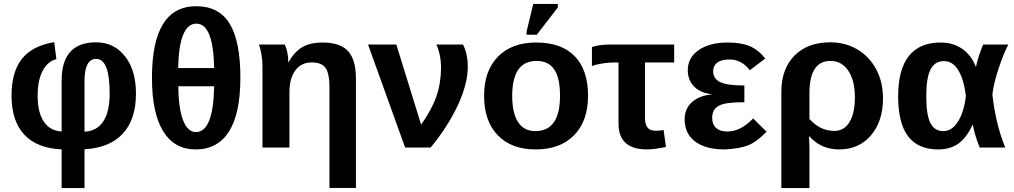

<svg xmlns="http://www.w3.org/2000/svg" viewBox="-20 -756 5199 984"><path d="M676.8 -275.9Q676.8 -143.6 609.1 -70.8Q541.5 2 413.1 8.8V208H295.9V9.8Q169.9 3.9 104.5 -65.9Q39.1 -135.7 39.1 -266.1Q39.1 -387.2 92.3 -454.3Q145.5 -521.5 257.8 -540L269 -453.1Q223.1 -440.9 198 -392.1Q172.9 -343.3 172.9 -266.1Q172.9 -179.7 204.3 -132.8Q235.8 -85.9 295.9 -82V-342.8Q295.9 -539.1 472.2 -539.1Q564.9 -539.1 621.1 -466.8Q676.8 -396.5 676.8 -275.9ZM542 -276.9Q542 -454.1 473.1 -454.1Q413.1 -454.1 413.1 -340.8V-81.1Q476.1 -84 509 -133.3Q542 -182.6 542 -276.9Z M1211.9 -357.9Q1211.9 -173.8 1153.6 -82Q1095.2 9.8 982.9 9.8Q873.5 9.8 816.2 -83.3Q758.8 -176.3 758.8 -357.9Q758.8 -724.1 985.8 -724.1Q1102.1 -724.1 1157 -634.5Q1211.9 -544.9 1211.9 -357.9ZM983.9 -79.1Q1073.2 -79.1 1077.6 -314H894Q894.5 -201.2 918.2 -140.1Q941.9 -79.1 983.9 -79.1ZM986.8 -634.8Q897.5 -634.8 893.1 -407.2H1077.6Q1073.2 -634.8 986.8 -634.8Z M1804.2 207H1668.5V-307.1Q1668.5 -379.9 1648.4 -408Q1628.4 -436 1577.1 -436Q1523.9 -436 1493.7 -395.3Q1463.4 -354.5 1463.4 -284.2V0H1325.2V-416Q1325.2 -475.6 1307.1 -527.8H1439.5Q1457.5 -487.8 1457.5 -438H1459.5Q1489.7 -492.2 1530.5 -515.1Q1571.3 -538.1 1632.3 -538.1Q1723.1 -538.1 1763.7 -494.1Q1804.2 -450.2 1804.2 -352.1Z M2377.4 -413.1Q2377.4 -325.7 2325.2 -213.9Q2272.9 -103.5 2187 0H2056.2L1866.2 -527.8H2011.2L2138.2 -117.2Q2192.9 -193.8 2216.6 -262.5Q2240.2 -331.1 2240.2 -409.2Q2240.2 -475.6 2216.3 -527.8H2353Q2377.4 -479 2377.4 -413.1Z M2993.7 -265.1Q2993.7 -136.2 2922.4 -63.2Q2851.1 9.8 2725.1 9.8Q2600.6 9.8 2530.8 -63Q2460.9 -135.7 2460.9 -265.1Q2460.9 -392.6 2531.7 -465.3Q2602.5 -538.1 2728 -538.1Q2857.4 -538.1 2925.5 -467.8Q2993.7 -397.5 2993.7 -265.1ZM2850.1 -265.1Q2850.1 -357.4 2820.1 -400.6Q2790 -443.8 2730 -443.8Q2605 -443.8 2605 -265.1Q2605 -176.3 2635.3 -130.1Q2665.5 -84 2723.6 -84Q2850.1 -84 2850.1 -265.1ZM2731 -578.1H2678.7V-594.2L2712.9 -735.8H2838.9V-717.8Z M3149.9 -436H3136.7Q3098.6 -436 3062.3 -429.9Q3025.9 -423.8 3013.7 -417V-514.2Q3025.4 -520 3051.5 -523.9Q3077.6 -527.8 3103 -527.8H3435.1V-436H3285.6V-151.9Q3285.6 -118.2 3298.6 -102.1Q3311.5 -85.9 3341.8 -85.9Q3361.8 -85.9 3380.9 -89.8L3393.1 -2.9Q3333.5 9.8 3295.9 9.8Q3149.9 9.8 3149.9 -123Z M3707.5 -82Q3775.9 -82 3839.8 -148.9L3908.7 -81.1Q3858.4 -29.3 3815.4 -11.7Q3772.5 5.9 3693.8 9.8Q3596.7 9.8 3542.7 -30.5Q3488.8 -70.8 3488.8 -145Q3488.8 -199.2 3526.6 -232.9Q3564.5 -266.6 3628.9 -272V-272.9Q3571.3 -278.8 3538.1 -311.8Q3504.9 -344.7 3504.9 -396Q3504.9 -460.9 3561 -499.5Q3617.2 -538.1 3710.4 -538.1Q3777.8 -538.1 3822.5 -519.3Q3867.2 -500.5 3901.9 -456.1L3822.8 -396Q3780.3 -451.2 3718.8 -451.2Q3677.7 -451.2 3656.2 -435.3Q3634.8 -419.4 3634.8 -391.1Q3634.8 -353 3670.7 -335.4Q3706.5 -317.9 3794.9 -317.9V-231.9Q3725.6 -231.9 3691.9 -224.1Q3629.9 -210.4 3629.9 -152.8Q3629.9 -118.2 3650.1 -100.1Q3670.4 -82 3707.5 -82Z M4505.4 -252Q4505.4 -134.3 4443.4 -62Q4381.8 9.8 4280.3 9.8Q4188 9.8 4128.4 -57.1H4126.5Q4128.4 -19 4128.4 0V208H3984.4V-284.2Q3984.4 -403.3 4051.8 -471.2Q4119.1 -539.1 4235.4 -539.1Q4312 -539.1 4373.3 -503.2Q4434.6 -467.3 4470 -401.6Q4505.4 -335.9 4505.4 -252ZM4361.3 -256.8Q4361.3 -343.3 4327.4 -393.6Q4293.5 -443.8 4236.3 -443.8Q4128.4 -443.8 4128.4 -278.8V-146Q4183.6 -85 4256.3 -85Q4306.2 -85 4333.7 -130.4Q4361.3 -175.8 4361.3 -256.8Z M4965.8 -116.2H4963.9Q4934.1 -50.3 4892.1 -20.3Q4850.1 9.8 4789.1 9.8Q4684.6 9.8 4633.8 -57.6Q4583 -125 4583 -262.2Q4583 -399.9 4637.9 -469Q4692.9 -538.1 4800.8 -538.1Q4864.3 -538.1 4911.1 -505.9Q4958 -473.6 4981 -414.1H4981.9Q4995.1 -474.1 5019 -527.8H5147.9Q5125 -486.3 5098.1 -405.8Q5071.3 -324.7 5065.9 -271Q5083 -119.6 5131.8 0H5001Q4975.6 -61.5 4965.8 -116.2ZM4727.1 -263.2Q4727.1 -168 4748 -126Q4769 -84 4814.9 -84Q4858.9 -84 4889.9 -133.3Q4920.9 -182.6 4930.2 -265.1Q4918.9 -352.1 4890.4 -397.5Q4861.8 -442.9 4818.8 -442.9Q4770.5 -442.9 4748.8 -399.9Q4727.1 -356.9 4727.1 -263.2Z"/></svg>

Font: Libra Sans Modern
Style: Bold
Weight: 700
Foundry: Stefan Peev, Context Ltd
Version: Version 1.000